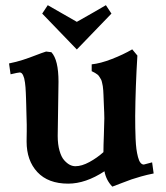

<svg xmlns="http://www.w3.org/2000/svg" viewBox="-20 -692 626 726"><path d="M154.3 -497.1 174.3 -494.6Q201.2 -465.8 201.2 -382.8Q201.2 -357.9 199.7 -279.5Q198.2 -201.2 198.2 -178.2Q198.2 -146 205.1 -122.1Q211.9 -98.1 222.7 -86.2Q233.4 -74.2 243.9 -68.8Q254.4 -63.5 265.1 -63.5Q289.1 -63.5 318.1 -79.3Q347.2 -95.2 371.1 -116.7Q371.1 -139.6 372.8 -182.9Q374.5 -226.1 374.5 -244.6Q374.5 -251 374 -266.8Q373.5 -282.7 373 -290Q372.6 -297.4 372.1 -312.3Q371.6 -327.1 371.3 -332.8Q371.1 -338.4 370.4 -350.1Q369.6 -361.8 368.7 -366.2Q367.7 -370.6 366 -379.2Q364.3 -387.7 362.1 -391.4Q359.9 -395 356.4 -400.9Q353 -406.7 348.9 -409.9Q344.7 -413.1 339.1 -416.5Q333.5 -419.9 326.7 -422.9V-448.7Q359.9 -452.1 402.8 -468.8Q445.8 -485.4 480 -505.4L499.5 -481.9Q492.2 -362.8 491.2 -253.4Q491.2 -227.5 491.5 -209.2Q491.7 -190.9 492.7 -167.7Q493.7 -144.5 495.8 -128.7Q498 -112.8 501.7 -98.4Q505.4 -84 511 -76.9Q516.6 -69.8 523.9 -69.8Q524.4 -69.8 555.2 -78.1L561 -36.1Q536.1 -31.2 513.2 -24.7Q490.2 -18.1 477.3 -13.7Q464.4 -9.3 440.7 0Q417 9.3 404.8 13.7Q381.3 -10.3 375 -44.4Q303.7 2.4 237.8 2.4Q162.1 2.4 121.3 -41.3Q80.6 -85 80.6 -156.7Q80.6 -162.6 80.8 -175.5Q81.1 -188.5 81.1 -194.8V-220.7Q81.1 -222.7 79.6 -276.9Q79.6 -284.2 79.1 -298.1Q78.6 -312 78.4 -320.3Q78.1 -328.6 77.6 -341.3Q77.1 -354 76.4 -361.8Q75.7 -369.6 74.5 -379.6Q73.2 -389.6 71.5 -395.8Q69.8 -401.9 67.4 -407.2Q64.9 -412.6 61.8 -415.3Q58.6 -418 54.7 -418Q49.3 -418 20 -411.1L14.2 -452.1Q43 -458 66.4 -465.6Q89.8 -473.1 114.3 -482.7Q138.7 -492.2 154.3 -497.1ZM270.5 -504.9 139.6 -640.6 160.6 -672.4 270.5 -609.4Q339.8 -648.4 380.4 -672.4L401.4 -640.6Z"/></svg>

Font: Flanker
Style: Bold
Weight: 700
Designer: Flanker
Foundry: Flanker
Version: Version 2.021